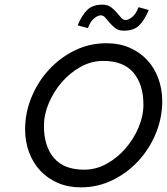

<svg xmlns="http://www.w3.org/2000/svg" viewBox="-20 -796 718 826"><path d="M88 -240Q88 -310 115 -376.5Q142 -443 189.5 -495Q237 -547 300.5 -578.5Q364 -610 438 -610Q493 -610 537 -591Q581 -572 612.5 -538.5Q644 -505 661 -459Q678 -413 678 -360Q678 -290 651 -223.5Q624 -157 576.5 -105Q529 -53 465 -21.5Q401 10 328 10Q273 10 229 -9Q185 -28 153.5 -61.5Q122 -95 105 -141Q88 -187 88 -240ZM169 -254Q169 -167 212 -116.5Q255 -66 342 -66Q393 -66 439 -91.5Q485 -117 520 -157.5Q555 -198 576 -247.5Q597 -297 597 -346Q597 -433 554 -483.5Q511 -534 424 -534Q373 -534 327 -508.5Q281 -483 246 -442.5Q211 -402 190 -352.5Q169 -303 169 -254ZM620 -753Q601 -708 578 -686Q555 -664 513 -664Q490 -664 476.5 -674.5Q463 -685 452.5 -697Q442 -709 433.5 -719.5Q425 -730 413 -730Q401 -730 385 -717Q369 -704 358 -675L314 -687Q333 -732 356 -754Q379 -776 421 -776Q443 -776 457 -765.5Q471 -755 481.5 -743Q492 -731 500.5 -720.5Q509 -710 521 -710Q533 -710 549 -723Q565 -736 576 -765Z"/></svg>

Font: Gauge
Style: Oblique
Weight: 400
Italic angle: -80°
Designer: Daniel Pimley
Foundry: Daniel Pimley
Version: Version 2.0